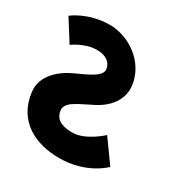

<svg xmlns="http://www.w3.org/2000/svg" viewBox="-210 -996 1125 1166"><g transform="rotate(30 352.0 -412.5)"><path d="M227.9 -840C360.9 -840 508.9 -742 527.8 -588C538.4 -502 489.8 -425 396.8 -376C304.8 -327 220.2 -300 227.5 -240C237 -163 315.5 -159 356.5 -159C448.5 -159 547.1 -252 547.1 -252L660.5 -94C660.5 -94 556.8 15 363.8 15C202.8 15 44.4 -54 20.2 -251C6.9 -359 98.3 -437 185.6 -476C274.6 -516 348.6 -549 342.9 -595C337.4 -640 299.9 -669 235.9 -669C150.9 -669 75.9 -612 75.9 -612L-18.6 -762C-18.6 -762 77.9 -840 227.9 -840Z"/></g></svg>

Font: Hussar
Style: BdOpOblOne
Weight: 700
Foundry: Cannot Into Space Fonts
Version: Version 2.00